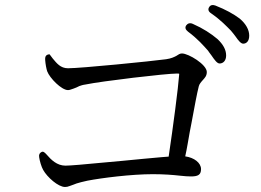

<svg xmlns="http://www.w3.org/2000/svg" viewBox="-20 -803 1040 765"><path d="M239 -58C245 -58 251 -59 258 -62C270 -66 277 -69 285 -72C295 -75 309 -79 328 -83C385 -94 503 -109 589 -109C635 -109 670 -106 697 -103C715 -101 729 -100 741 -100C768 -100 781 -106 781 -129C781 -154 754 -175 718 -180C725 -211 730 -244 736 -277C738 -288 741 -301 743 -313C755 -378 765 -432 772 -459C774 -468 781 -476 790 -486C795 -492 804 -500 804 -516C804 -546 731 -590 705 -590C697 -590 691 -586 682 -580C674 -576 663 -570 642 -567C583 -559 302 -531 251 -531C221 -531 206 -551 190 -570L184 -578L178 -586C178 -587 174 -587 169 -585C162 -582 159 -576 160 -564C161 -548 165 -528 168 -519C178 -492 225 -444 251 -444C257 -444 264 -447 273 -450C282 -453 288 -456 296 -460C302 -462 310 -465 319 -466C387 -480 641 -510 685 -510C694 -510 694 -510 694 -507C690 -452 670 -300 652 -179C644 -178 635 -178 626 -177C582 -173 525 -168 466 -162C440 -160 414 -157 389 -155C318 -148 258 -143 241 -143C207 -143 184 -166 165 -188C157 -197 151 -201 145 -197C139 -194 134 -188 136 -177C138 -162 145 -138 152 -126C168 -97 212 -58 239 -58ZM729 -677C768 -648 791 -621 809 -601L813 -595C816 -591 821 -585 822 -583C835 -564 845 -550 855 -550C869 -550 881 -561 881 -582C881 -605 869 -626 847 -647C821 -669 789 -690 748 -708C737 -713 728 -710 722 -702C716 -693 719 -685 729 -677ZM821 -750C861 -722 881 -700 900 -681C910 -670 914 -663 919 -657C930 -641 940 -629 949 -629C962 -629 973 -639 973 -661C973 -684 960 -708 935 -729C911 -747 879 -765 838 -781C827 -785 818 -783 813 -774C808 -766 810 -757 821 -750Z"/></svg>

Font: 寒蝉锦书宋 Text
Style: Regular
Weight: 400
Designer: 寒蝉锦书宋{Warren} 思源宋体{Ryoko NISHIZUKA 西塚涼子 (kana & ideographs); Frank Grießhammer (Latin, Greek & Cyrillic); Wenlong ZHANG 
Foundry: Adobe & ChillType
Version: Version 2.000;Glyphs 3.1.1 (3135)